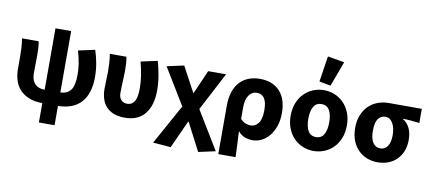

<svg xmlns="http://www.w3.org/2000/svg" viewBox="-82 -1110 3639 1617"><g transform="rotate(10 1737.5 -302.0)"><path d="M307 177V12Q236 11 188 -10Q140 -31 110.5 -64.5Q81 -98 68 -142.5Q55 -187 55 -237V-344Q55 -373 53 -414Q51 -455 44 -496H186Q192 -470 193.5 -439.5Q195 -409 195 -374Q195 -359 194.5 -339Q194 -319 194 -298.5Q194 -278 193.5 -258.5Q193 -239 193 -225Q193 -201 198.5 -179Q204 -157 217.5 -140Q231 -123 253 -113Q275 -103 307 -103V-628H441V-103Q499 -105 528.5 -143Q558 -181 558 -274Q558 -320 551 -367.5Q544 -415 526 -477L668 -508Q686 -453 696 -396.5Q706 -340 706 -281Q706 -140 639 -65Q572 10 441 12V177Z M1012 12Q956 12 916.5 -3.5Q877 -19 851.5 -47Q826 -75 814 -114Q802 -153 802 -200Q802 -235 804 -271.5Q806 -308 806 -344Q806 -373 804 -414Q802 -455 795 -496H937Q942 -470 944 -439.5Q946 -409 946 -374Q946 -342 943 -289.5Q940 -237 940 -187Q940 -147 960.5 -127Q981 -107 1012 -107Q1052 -107 1073 -142Q1094 -177 1094 -253Q1094 -301 1086.5 -355Q1079 -409 1061 -477L1203 -508Q1220 -448 1230.5 -385.5Q1241 -323 1241 -260Q1241 -133 1182.5 -60.5Q1124 12 1012 12Z M1436 189 1284 177 1473 -165 1284 -476 1429 -508 1544 -294H1548L1636 -496H1789L1618 -169L1816 157L1671 189L1548 -48H1544Z M1841 177V-237Q1841 -307 1859 -358.5Q1877 -410 1909 -443Q1941 -476 1984 -492Q2027 -508 2078 -508Q2187 -508 2248 -442Q2309 -376 2309 -256Q2309 -192 2291.5 -142.5Q2274 -93 2245.5 -58.5Q2217 -24 2180 -6Q2143 12 2104 12Q2072 12 2039 0.5Q2006 -11 1979 -43Q1982 14 1984.5 68Q1987 122 1989 177ZM2069 -108Q2106 -108 2132.5 -142.5Q2159 -177 2159 -254Q2159 -388 2073 -388Q2031 -388 2005 -351Q1979 -314 1979 -251V-148Q2002 -124 2024.5 -116Q2047 -108 2069 -108Z M2625 12Q2578 12 2534.5 -5.5Q2491 -23 2458 -56Q2425 -89 2405 -137.5Q2385 -186 2385 -248Q2385 -310 2405 -358.5Q2425 -407 2458 -440Q2491 -473 2534.5 -490.5Q2578 -508 2625 -508Q2673 -508 2716.5 -490.5Q2760 -473 2793 -440Q2826 -407 2846 -358.5Q2866 -310 2866 -248Q2866 -186 2846 -137.5Q2826 -89 2793 -56Q2760 -23 2716.5 -5.5Q2673 12 2625 12ZM2625 -107Q2672 -107 2693.5 -145Q2715 -183 2715 -248Q2715 -313 2693.5 -351Q2672 -389 2625 -389Q2579 -389 2557.5 -351Q2536 -313 2536 -248Q2536 -183 2557.5 -145Q2579 -107 2625 -107ZM2574 -573 2608 -793 2751 -769 2672 -555Z M3173 12Q3125 12 3082 -4.5Q3039 -21 3007 -53.5Q2975 -86 2956.5 -133Q2938 -180 2938 -242Q2938 -306 2958.5 -354Q2979 -402 3012.5 -433.5Q3046 -465 3089.5 -480.5Q3133 -496 3180 -496H3463V-375Q3443 -377 3425.5 -379Q3408 -381 3391.5 -382.5Q3375 -384 3358.5 -385Q3342 -386 3323 -386V-382Q3360 -361 3380 -318.5Q3400 -276 3400 -219Q3400 -165 3383 -122.5Q3366 -80 3336 -50Q3306 -20 3264.5 -4Q3223 12 3173 12ZM3175 -107Q3215 -107 3237.5 -140Q3260 -173 3260 -234Q3260 -263 3254.5 -289Q3249 -315 3238 -334.5Q3227 -354 3211.5 -365.5Q3196 -377 3175 -377Q3135 -377 3112 -345.5Q3089 -314 3089 -242Q3089 -177 3112 -142Q3135 -107 3175 -107Z"/></g></svg>

Font: Font
Style: ¶
Weight: 700
Designer: Paul D. Hunt
Foundry: Adobe Systems Incorporated
Version: Version 3.000